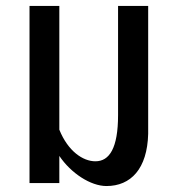

<svg xmlns="http://www.w3.org/2000/svg" viewBox="-20 -614 588 644"><path d="M337 10C419 10 474 -48 477 -165V-594H376V-228C376 -117 347 -73 300 -73C258 -73 208 -107 179 -179V-594H79V0H179V-91C218 -33 284 10 337 10Z"/></svg>

Font: Vanilla Cream DemiBold
Style: Regular
Weight: 600
Designer: Jeremy Tribby, Jinavaṁso
Foundry: Tribby Type
Version: Version 1.422;Glyphs 3.1.2 (3151)